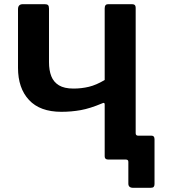

<svg xmlns="http://www.w3.org/2000/svg" viewBox="-20 -762 805 917"><path d="M616 135Q593 135 593 115V11Q593 0 581 0H521L628 -126Q628 -114 640 -114H704Q718 -114 718 -97V117Q718 126 714 130.5Q710 135 699 135ZM497 0Q480 0 480 -15V-263Q480 -275 467 -268Q410 -244 365.5 -236Q321 -228 273 -228Q171 -228 118.5 -284.5Q66 -341 66 -438V-718Q66 -742 89 -742H194Q205 -742 209.5 -737.5Q214 -733 214 -721V-465Q214 -426 225 -398Q236 -370 261.5 -354.5Q287 -339 331 -339Q369 -339 404.5 -347.5Q440 -356 480 -380V-722Q480 -742 496 -742H611Q628 -742 628 -725V-17Q628 0 613 0Z"/></svg>

Font: Libre Franklin SemiBold
Style: Regular
Weight: 600
Designer: Pablo Impallari, Rodrigo Fuenzalida, Nhung Nguyen
Foundry: Impallari Type
Version: Version 3.000